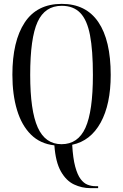

<svg xmlns="http://www.w3.org/2000/svg" viewBox="-20 -745 637 992"><path d="M446 227Q403 227 362.5 208Q322 189 294.5 140.5Q267 92 261 6Q188 -2 140 -49.5Q92 -97 68 -176.5Q44 -256 44 -359Q44 -532 107.5 -628.5Q171 -725 299 -725Q424 -725 488 -631Q552 -537 552 -358Q552 -206 500 -111.5Q448 -17 353 3Q357 73 368.5 115.5Q380 158 396.5 180Q413 202 433 209.5Q453 217 474 217H487V227ZM298 0Q383 0 421.5 -85Q460 -170 460 -358Q460 -485 445 -563.5Q430 -642 394.5 -678.5Q359 -715 299 -715Q212 -715 174 -631.5Q136 -548 136 -358Q136 -173 175 -86.5Q214 0 298 0Z"/></svg>

Font: Noto Serif Display ExtraCondensed
Style: Regular
Weight: 400
Width: 2
Designer: Monotype Design Team
Foundry: Monotype Imaging Inc.
Version: Version 2.009